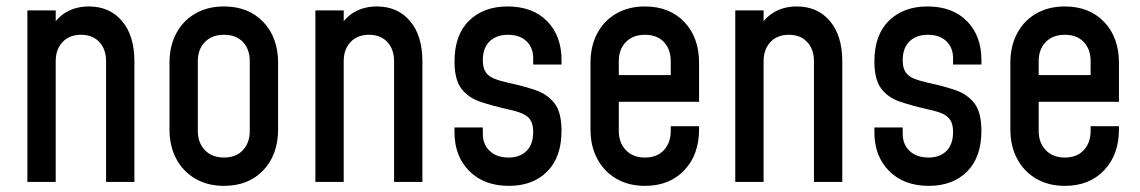

<svg xmlns="http://www.w3.org/2000/svg" viewBox="-20 -578 3623 610"><path d="M67 0V-545H157V-467.5L141 -485.5Q159 -521 190.2 -539.2Q221.5 -557.5 262.5 -557.5Q328.5 -557.5 367.8 -511Q407 -464.5 407 -383.5V0H317V-383.5Q317 -421.5 295.5 -444.5Q274 -467.5 237.5 -467.5Q200.5 -467.5 178.8 -444.5Q157 -421.5 157 -383.5V0Z M691.5 12.5Q640 12.5 601 -10Q562 -32.5 540.2 -73Q518.5 -113.5 518.5 -167V-378.5Q518.5 -432 540.2 -472.5Q562 -513 601 -535.2Q640 -557.5 691.5 -557.5Q769.5 -557.5 816.5 -508.2Q863.5 -459 863.5 -378.5V-167Q863.5 -86.5 816.5 -37Q769.5 12.5 691.5 12.5ZM691.5 -77.5Q730 -77.5 751.8 -101Q773.5 -124.5 773.5 -162V-383.5Q773.5 -421.5 751.8 -444.5Q730 -467.5 691.5 -467.5Q653.5 -467.5 631 -444.5Q608.5 -421.5 608.5 -383.5V-162Q608.5 -124.5 631 -101Q653.5 -77.5 691.5 -77.5Z M982 0V-545H1072V-467.5L1056 -485.5Q1074 -521 1105.2 -539.2Q1136.5 -557.5 1177.5 -557.5Q1243.5 -557.5 1282.8 -511Q1322 -464.5 1322 -383.5V0H1232V-383.5Q1232 -421.5 1210.5 -444.5Q1189 -467.5 1152.5 -467.5Q1115.5 -467.5 1093.8 -444.5Q1072 -421.5 1072 -383.5V0Z M1597 12.5Q1518 12.5 1471 -34.5Q1424 -81.5 1424 -158V-173H1514V-152.5Q1514 -119 1536.2 -98.2Q1558.5 -77.5 1596 -77.5Q1632 -77.5 1653 -98.5Q1674 -119.5 1674 -158.5Q1674 -183 1665.2 -196.5Q1656.5 -210 1638.8 -217.5Q1621 -225 1594.5 -230.5Q1543.5 -242 1505.2 -255Q1467 -268 1445.5 -296.8Q1424 -325.5 1424 -382.5Q1424 -467 1470.2 -512.2Q1516.5 -557.5 1592.5 -557.5Q1672 -557.5 1718 -511Q1764 -464.5 1764 -387.5V-373H1674V-392.5Q1674 -427 1652.5 -447.2Q1631 -467.5 1594 -467.5Q1557.5 -467.5 1535.8 -446.8Q1514 -426 1514 -386.5Q1514 -362.5 1523 -349Q1532 -335.5 1550 -328.2Q1568 -321 1594.5 -315Q1644.5 -304.5 1682.5 -291.2Q1720.5 -278 1742.2 -249.2Q1764 -220.5 1764 -162.5Q1764 -78.5 1718.5 -33Q1673 12.5 1597 12.5Z M2029 12.5Q1977.5 12.5 1938.5 -10Q1899.5 -32.5 1877.8 -73Q1856 -113.5 1856 -167V-378.5Q1856 -432 1877.8 -472.5Q1899.5 -513 1938.5 -535.2Q1977.5 -557.5 2029 -557.5Q2107 -557.5 2154 -508.2Q2201 -459 2201 -378.5V-254.5H1931V-339.5H2111V-383.5Q2111 -421.5 2089.2 -444.5Q2067.5 -467.5 2029 -467.5Q1991 -467.5 1968.5 -444.5Q1946 -421.5 1946 -383.5V-162Q1946 -124.5 1968.5 -101Q1991 -77.5 2029 -77.5Q2067.5 -77.5 2089.2 -101Q2111 -124.5 2111 -162V-177H2201V-167Q2201 -86.5 2154 -37Q2107 12.5 2029 12.5Z M2316 0V-545H2406V-467.5L2390 -485.5Q2408 -521 2439.2 -539.2Q2470.5 -557.5 2511.5 -557.5Q2577.5 -557.5 2616.8 -511Q2656 -464.5 2656 -383.5V0H2566V-383.5Q2566 -421.5 2544.5 -444.5Q2523 -467.5 2486.5 -467.5Q2449.5 -467.5 2427.8 -444.5Q2406 -421.5 2406 -383.5V0Z M2931 12.5Q2852 12.5 2805 -34.5Q2758 -81.5 2758 -158V-173H2848V-152.5Q2848 -119 2870.2 -98.2Q2892.5 -77.5 2930 -77.5Q2966 -77.5 2987 -98.5Q3008 -119.5 3008 -158.5Q3008 -183 2999.2 -196.5Q2990.5 -210 2972.8 -217.5Q2955 -225 2928.5 -230.5Q2877.5 -242 2839.2 -255Q2801 -268 2779.5 -296.8Q2758 -325.5 2758 -382.5Q2758 -467 2804.2 -512.2Q2850.5 -557.5 2926.5 -557.5Q3006 -557.5 3052 -511Q3098 -464.5 3098 -387.5V-373H3008V-392.5Q3008 -427 2986.5 -447.2Q2965 -467.5 2928 -467.5Q2891.5 -467.5 2869.8 -446.8Q2848 -426 2848 -386.5Q2848 -362.5 2857 -349Q2866 -335.5 2884 -328.2Q2902 -321 2928.5 -315Q2978.5 -304.5 3016.5 -291.2Q3054.5 -278 3076.2 -249.2Q3098 -220.5 3098 -162.5Q3098 -78.5 3052.5 -33Q3007 12.5 2931 12.5Z M3363 12.5Q3311.5 12.5 3272.5 -10Q3233.5 -32.5 3211.8 -73Q3190 -113.5 3190 -167V-378.5Q3190 -432 3211.8 -472.5Q3233.5 -513 3272.5 -535.2Q3311.5 -557.5 3363 -557.5Q3441 -557.5 3488 -508.2Q3535 -459 3535 -378.5V-254.5H3265V-339.5H3445V-383.5Q3445 -421.5 3423.2 -444.5Q3401.5 -467.5 3363 -467.5Q3325 -467.5 3302.5 -444.5Q3280 -421.5 3280 -383.5V-162Q3280 -124.5 3302.5 -101Q3325 -77.5 3363 -77.5Q3401.5 -77.5 3423.2 -101Q3445 -124.5 3445 -162V-177H3535V-167Q3535 -86.5 3488 -37Q3441 12.5 3363 12.5Z"/></svg>

Font: Mohave Light Medium
Style: Regular
Weight: 500
Version: Version 2.003